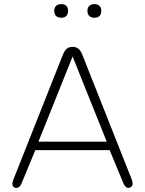

<svg xmlns="http://www.w3.org/2000/svg" viewBox="-20 -903 703 931"><path d="M44 -30 285 -638Q294 -660 305.5 -668Q317 -676 332 -676Q347 -676 358.5 -668Q370 -660 379 -638L620 -30Q622 -23 623 -16Q624 -9 621 -3Q618 3 611 6Q599 11 591 4Q583 -3 578 -15L508 -184L536 -175H126L155 -184L85 -15Q78 2 68.5 6Q59 10 52 7Q47 5 43.5 0.5Q40 -4 40 -11.5Q40 -19 44 -30ZM164 -210 141 -216H521L500 -210L332 -629ZM404 -850Q404 -866 413 -874.5Q422 -883 438 -883Q454 -883 462.5 -874.5Q471 -866 471 -850Q471 -834 462.5 -825.5Q454 -817 438 -817Q422 -817 413 -825.5Q404 -834 404 -850ZM243 -850Q243 -866 252 -874.5Q261 -883 277 -883Q293 -883 301.5 -874.5Q310 -866 310 -850Q310 -834 301.5 -825.5Q293 -817 277 -817Q261 -817 252 -825.5Q243 -834 243 -850Z"/></svg>

Font: SN Pro Thin
Style: Regular
Weight: 200
Designer: Tobias Whetton
Foundry: Supernotes
Version: Version 1.003;Glyphs 3.3 (3324)